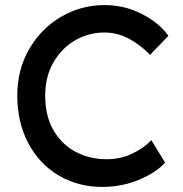

<svg xmlns="http://www.w3.org/2000/svg" viewBox="-20 -726 719 756"><path d="M382 10Q288 10 212 -34.5Q136 -79 92 -161Q48 -243 48 -350Q48 -451 94.5 -532Q141 -613 220 -659.5Q299 -706 391 -706Q471 -706 539.5 -670.5Q608 -635 643 -585L571 -510Q531 -551 486 -574.5Q441 -598 391 -598Q330 -598 276.5 -567.5Q223 -537 190.5 -480.5Q158 -424 158 -350Q158 -269 191 -212.5Q224 -156 279 -127.5Q334 -99 400 -99Q454 -99 499.5 -120.5Q545 -142 576 -174L630 -86Q596 -47 528 -18.5Q460 10 382 10Z"/></svg>

Font: Lexend
Style: Regular
Weight: 400
Designer: Thomas Jockin
Foundry: Lexend
Version: Version 1.000